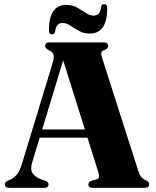

<svg xmlns="http://www.w3.org/2000/svg" viewBox="-20 -904 750 924"><path d="M213.5 -17Q213.5 0 192 0H25.5Q3.5 0 3.5 -17Q3.5 -27.5 17.5 -34.5L31 -40Q48 -48 61.8 -64.8Q75.5 -81.5 86.5 -118.5L234 -603Q241.5 -628 237.2 -641Q233 -654 216.5 -661.5Q197 -672 197 -683Q197 -700 219 -700H478.5Q500.5 -700 500.5 -683Q500.5 -670 481.5 -662.5Q470 -658.5 467.8 -651.2Q465.5 -644 471 -626.5L645 -83Q657 -45 680 -37.5Q698 -29.5 698 -17Q698 0 675.5 0H428Q405.5 0 405.5 -17Q405.5 -28.5 421.5 -34.5L443 -40Q456 -44.5 456.8 -52.8Q457.5 -61 452 -79L401 -241.5H171L135 -123Q124.5 -89 136.8 -70.2Q149 -51.5 181.5 -39.5L198.5 -34Q213.5 -28 213.5 -17ZM183 -281H388.5L284 -613.5ZM412 -742.5Q383 -742.5 360.2 -755.2Q337.5 -768 318.2 -780.8Q299 -793.5 280.5 -793.5Q249.5 -793.5 245 -750.5Q241.5 -738.5 230 -738.5Q215.5 -738.5 215.5 -758Q215.5 -880.5 299 -880.5Q328.5 -880.5 351.2 -867.5Q374 -854.5 393.2 -841.8Q412.5 -829 431 -829Q463 -829 466.5 -872Q470 -884 481.5 -884Q496 -884 496 -864.5Q496 -742.5 412 -742.5Z"/></svg>

Font: Fraunces 72pt S000
Style: Bold
Weight: 700
Version: Version 1.000; ttfautohint (v1.8.3)